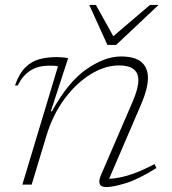

<svg xmlns="http://www.w3.org/2000/svg" viewBox="-20 -752 701 782"><path d="M52.5 -404H41Q58 -452.5 83 -477.2Q108 -502 140.2 -510.8Q172.5 -519.5 211.5 -519.5Q222.5 -519.5 236 -518.2Q249.5 -517 257.5 -515L187 -298.5H191.5Q257 -418 332 -470Q407 -522 472 -522Q530 -522 556.2 -499Q582.5 -476 582.5 -434.5Q582.5 -392.5 556 -330L424.5 -24Q455.5 -24.5 499.5 -37Q543.5 -49.5 609.5 -83.5L617 -67.5Q543 -21 491 -5.5Q439 10 414 10Q370 10 391.5 -39.5L520.5 -338.5Q543.5 -392 543.5 -425Q543.5 -485.5 465 -485.5Q407 -485.5 348.5 -449.2Q290 -413 242.5 -348.8Q195 -284.5 169.5 -200.5L109 0H71L216 -481.5Q209 -484 199 -484.2Q189 -484.5 180.5 -484.5Q134 -484.5 102.8 -464Q71.5 -443.5 52.5 -404ZM626 -732 453 -569H417.5L343.5 -732H370.5L441.5 -604.5L591 -732Z"/></svg>

Font: Newsreader Caption ExtraLight
Style: Italic
Weight: 275
Italic angle: -17°
Designer: Hugues Gentile
Foundry: Production Type
Version: Version 1.001